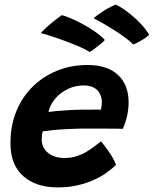

<svg xmlns="http://www.w3.org/2000/svg" viewBox="-20 -816 670 836"><path d="M485 -97.5Q468 -81.5 444.2 -64.2Q420.5 -47 389 -32.8Q357.5 -18.5 318 -9.2Q278.5 0 231 0Q137 0 81.2 -49.2Q25.5 -98.5 25.5 -192Q25.5 -269 51.2 -331.8Q77 -394.5 122.8 -439.2Q168.5 -484 229.5 -508.5Q290.5 -533 361 -533Q447.5 -533 493.8 -489.8Q540 -446.5 540 -370Q540 -341.5 533.5 -311.8Q527 -282 514.5 -255Q508.5 -255.5 485 -255.8Q461.5 -256 431 -256Q400.5 -256 372.5 -256.2Q344.5 -256.5 328.5 -256Q299 -255.5 267.2 -253.8Q235.5 -252 208.5 -249.2Q181.5 -246.5 166 -244Q161.5 -230 161.5 -209Q161.5 -184.5 174.2 -166.2Q187 -148 209.5 -138Q232 -128 261 -128Q289 -128 312.5 -135.5Q336 -143 355.5 -154.5Q375 -166 391 -178.5Q407 -191 419.5 -200.5Q422 -198 431 -186.8Q440 -175.5 451.2 -159.5Q462.5 -143.5 472 -127Q481.5 -110.5 485 -97.5ZM191 -328.5Q204 -330.5 225.8 -332.5Q247.5 -334.5 276 -336.2Q304.5 -338 336.5 -338.5Q355 -338.5 372.8 -338.5Q390.5 -338.5 403.2 -338.8Q416 -339 419.5 -338.5Q421.5 -346 422.5 -355.2Q423.5 -364.5 423.5 -373.5Q423 -392 414.8 -408.2Q406.5 -424.5 389.2 -434.2Q372 -444 344 -444Q308.5 -444 276 -428.8Q243.5 -413.5 221 -387.2Q198.5 -361 191 -328.5ZM249 -750Q260 -748 283.8 -738.2Q307.5 -728.5 336.2 -713.2Q365 -698 392.2 -679.2Q419.5 -660.5 436.5 -642Q430.5 -634.5 416.5 -623.2Q402.5 -612 389.2 -602Q376 -592 370.5 -589.5Q355.5 -599.5 329.5 -611Q303.5 -622.5 272.2 -634.2Q241 -646 211 -656Q181 -666 158 -672Q162.5 -678 176.2 -691Q190 -704 209.2 -719.8Q228.5 -735.5 249 -750ZM483.5 -796Q493 -793 512 -780.5Q531 -768 553.5 -749.5Q576 -731 596.2 -709Q616.5 -687 629.5 -664.5Q619.5 -654.5 604.8 -645.5Q590 -636.5 577.8 -630.2Q565.5 -624 560 -622.5Q548 -635 527.2 -650.5Q506.5 -666 482 -681.8Q457.5 -697.5 433 -711.8Q408.5 -726 388 -736.5Q395.5 -744.5 422.5 -763Q449.5 -781.5 483.5 -796Z"/></svg>

Font: Grandstander Thin SemiBold
Style: Italic
Weight: 600
Italic angle: -15°
Version: Version 1.200